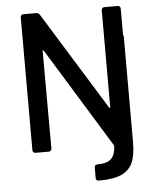

<svg xmlns="http://www.w3.org/2000/svg" viewBox="-58 -749 788 966"><g transform="rotate(-5 336.0 -266.5)"><path d="M589 -549H590V-12Q590 55 573 93Q556 131 515.5 149Q475 167 402 167Q387 167 387 152V100Q387 85 403 85Q451 85 471.5 65Q492 45 494 1Q494 -1 492 -5L183 -508Q181 -511 179 -510.5Q177 -510 177 -506L178 -15Q178 -8 174 -4Q170 0 163 0H97Q90 0 86 -4Q82 -8 82 -15V-685Q82 -692 86 -696Q90 -700 97 -700H161Q173 -700 179 -690L485 -195Q487 -192 489 -192.5Q491 -193 491 -197V-685Q491 -692 495 -696Q499 -700 506 -700H572Q579 -700 583 -696Q587 -692 587 -685V-554Q587 -549 589 -549Z"/></g></svg>

Font: Barlow_Medium_SS
Style: Regular
Weight: 500
Designer: Jeremy Tribby
Foundry: Jeremy Tribby
Version: Version 1.101 August 23, 2024